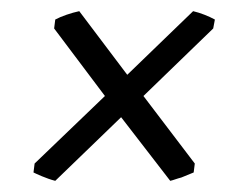

<svg xmlns="http://www.w3.org/2000/svg" viewBox="-20 -446 420 344"><path d="M79 -122 197 -236 285 -122C290 -123 297 -126 305 -128L327 -137L329 -153L237 -274L362 -395L365 -411C354 -417 339 -423 326 -426L208 -312L122 -426C108 -423 90 -417 79 -411L77 -395L168 -274L42 -153L40 -137C44 -135 63 -126 79 -122Z"/></svg>

Font: Temporarium
Style: Italic
Weight: 400
Italic angle: -7°
Version: Version 1.1